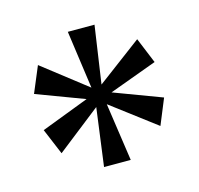

<svg xmlns="http://www.w3.org/2000/svg" viewBox="-67 -831 548 528"><g transform="rotate(-15 206.5 -567.5)"><path d="M168 -375 190 -540 65 -442 34 -516 170 -568 34 -619 65 -693 191 -595 168 -760H244L220 -596L347 -691L377 -618L241 -568L377 -517L347 -444L220 -540L244 -375Z"/></g></svg>

Font: Noto Serif Khmer Condensed
Style: Regular
Weight: 400
Width: 3
Designer: Danh Hong and the Monotype Design Team
Foundry: Monotype Imaging Inc.
Version: Version 2.004